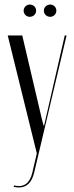

<svg xmlns="http://www.w3.org/2000/svg" viewBox="-20 -651 327 845"><path d="M84 -604C84 -589 96 -577 111 -577C127 -577 139 -589 139 -604C139 -619 127 -631 111 -631C97 -631 84 -619 84 -604ZM173 -604C173 -589 185 -577 201 -577C216 -577 228 -589 228 -604C228 -619 216 -631 201 -631C186 -631 173 -619 173 -604ZM14 -495 142 24 122 110C111 155 85 176 42 165L40 171C48 173 56 174 64 174C98 174 120 151 130 110L273 -495H265L174 -98H172L164 -128L78 -495Z"/></svg>

Font: Moniqa Display
Style: Regular
Weight: 400
Designer: Rajesh Rajput
Foundry: Rajesh Rajput
Version: Version 1.000